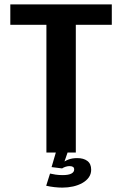

<svg xmlns="http://www.w3.org/2000/svg" viewBox="-20 -695 558 875"><path d="M191.5 0H325.5V-582H489.5V-675H27V-582H191.5ZM264.5 160Q289.5 160 313 154.8Q336.5 149.5 355.2 139Q374 128.5 384.8 113.2Q395.5 98 395.5 78.5Q395.5 51.5 378.2 38.5Q361 25.5 332 25.5Q309 25.5 291.5 32.2Q274 39 264.5 48.5L263 72.5Q269.5 68 278.8 65Q288 62 296.5 62Q307 62 312.5 65.5Q318 69 318 77.5Q318 89.5 305 96.2Q292 103 265 103Q248.5 103 233.5 100.8Q218.5 98.5 208 96L190.5 151.5Q208 155.5 227.5 157.8Q247 160 264.5 160ZM263 72.5 288 0H234.5L215 66.5Z"/></svg>

Font: Anybody SemiCondensed SemiBold
Style: Regular
Weight: 600
Width: 4
Version: Version 1.113;gftools[0.9.25]